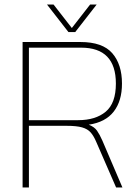

<svg xmlns="http://www.w3.org/2000/svg" viewBox="-20 -830 622 850"><path d="M283 -688 188 -810H217L298 -706L379 -810H408L313 -688ZM80 0V-644H336Q434 -644 477 -594.5Q520 -545 520 -460Q520 -383 483.5 -336Q447 -289 373 -278Q398 -268 409.5 -251.5Q421 -235 433 -208L522 0H494L406 -202Q395 -228 381.5 -243.5Q368 -259 343.5 -266Q319 -273 275 -273H108V0ZM108 -298H326Q403 -298 448 -335.5Q493 -373 493 -460Q493 -619 339 -619H108Z"/></svg>

Font: Kanit Thin
Style: Regular
Weight: 250
Designer: Katatrad Team
Foundry: CadsonDemak
Version: Version 2.000; ttfautohint (v1.8.3)